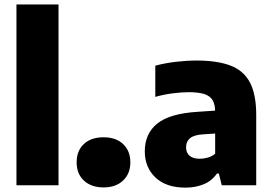

<svg xmlns="http://www.w3.org/2000/svg" viewBox="-20 -828 1215 858"><path d="M53.5 0V-808H241.5V0Z M443 9.5Q388 9.5 355.2 -20.8Q322.5 -51 322.5 -102.5Q322.5 -154.5 354.8 -184.5Q387 -214.5 443 -214.5Q498.5 -214.5 530.5 -183.8Q562.5 -153 562.5 -102.5Q562.5 -52 530 -21.2Q497.5 9.5 443 9.5Z M809 10.5Q722.5 10.5 674.8 -34.8Q627 -80 627 -151.5Q627 -231 683 -276Q739 -321 865 -328.5L969 -335.5L990 -234.5L885.5 -227.5Q846.5 -225 829 -210.2Q811.5 -195.5 811.5 -170Q811.5 -145.5 827.2 -132Q843 -118.5 872.5 -118.5Q889.5 -118.5 907.8 -123.5Q926 -128.5 941.5 -141V-327Q941.5 -360 930.5 -379.5Q919.5 -399 893.5 -407.5Q867.5 -416 823 -416Q791 -416 750.8 -410.8Q710.5 -405.5 674 -395V-534.5Q716.5 -546 766 -551.8Q815.5 -557.5 858 -557.5Q951.5 -557.5 1010.5 -534.8Q1069.5 -512 1097.2 -458.8Q1125 -405.5 1125 -314.5V0H971L958 -52.5H949.5Q926 -19 889.2 -4.2Q852.5 10.5 809 10.5Z"/></svg>

Font: Encode Sans Condensed Thin ExtraBold
Style: Regular
Weight: 800
Version: Version 3.002